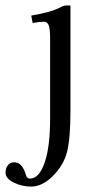

<svg xmlns="http://www.w3.org/2000/svg" viewBox="-59 -462 356 705"><path d="M50.8 193.8Q84.5 193.8 104.7 135.7Q125 77.6 125 -26.4V-320.8Q125 -357.4 119.6 -369.9Q114.3 -382.3 102.5 -382.3Q85 -382.3 61 -377.4L55.7 -404.8Q130.9 -417.5 163.6 -435.5Q175.3 -441.9 184.6 -441.9H199.7V-56.6Q199.7 45.9 187.3 95.2Q174.8 144.5 134.8 184.6Q96.2 223.1 54.7 223.1Q21.5 223.1 -8.5 208.3Q-38.6 193.4 -38.6 172.4Q-38.6 154.3 -29.5 144Q-20.5 133.8 -6.8 133.8Q9.3 133.8 19.8 146.7Q30.3 159.7 35.2 177.7Q39.1 193.8 50.8 193.8Z"/></svg>

Font: Libertinage
Style: f
Weight: 400
Designer: OSP
Foundry: OSP
Version: Version 1.0; 2008; OFL relea